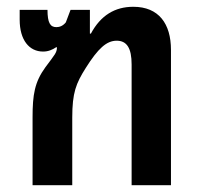

<svg xmlns="http://www.w3.org/2000/svg" viewBox="-20 -546 589 566"><path d="M76 0H193V-199C193 -273 204 -300 233 -346C269 -403 294 -426 324 -426C354 -426 368 -404 368 -356V0H484V-399C484 -476 448 -526 373 -526C319 -526 277 -501 248 -447H245V-517H188L174 -480C165 -469 155 -466 146 -466C128 -466 120 -479 120 -517H38V-488C38 -428 66 -394 107 -394C122 -394 134 -399 146 -407L148 -406C147 -390 143 -387 114 -348C82 -304 76 -267 76 -200Z"/></svg>

Font: Noto Sans Thai UI Cond SemBd
Style: Regular
Weight: 600
Width: 3
Designer: Monotype Design Team
Foundry: Monotype Imaging Inc.
Version: Version 2.000